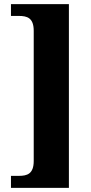

<svg xmlns="http://www.w3.org/2000/svg" viewBox="-20 -780 442 928"><path d="M33 128H313V-760H33V-703H71C111 -703 143 -694 143 -631V-2C143 61 111 70 71 70H33Z"/></svg>

Font: Noto Serif Tamil Condensed Black
Style: Regular
Weight: 900
Width: 3
Designer: Indian Type Foundry, Tom Grace, and the Monotype Design Team
Foundry: Monotype Imaging Inc.
Version: Version 2.004